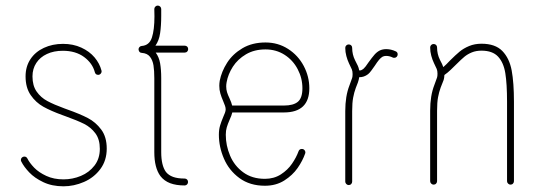

<svg xmlns="http://www.w3.org/2000/svg" viewBox="-20 -652 1913 678"><path d="M53.7 -86.9Q53.7 -92.3 57.4 -95.7Q61 -99.1 65.9 -99.1Q73.2 -99.1 76.7 -92.3Q84.5 -76.7 100.8 -59.8Q117.2 -43 143.6 -30.8Q169.9 -18.6 204.1 -18.6Q236.3 -18.6 265.6 -30.8Q294.9 -43 313.7 -67.4Q332.5 -91.8 332.5 -126.5Q332.5 -160.2 316.7 -181.4Q300.8 -202.6 276.9 -214.6Q252.9 -226.6 210.9 -241.7L200.2 -245.6Q159.7 -260.3 133.1 -275.1Q106.4 -290 88.4 -316.2Q70.3 -342.3 70.3 -382.3Q70.3 -417 87.4 -442.9Q104.5 -468.8 134.8 -482.9Q165 -497.1 202.6 -497.1Q238.3 -497.1 267.1 -483.9Q295.9 -470.7 314 -449.2Q332 -427.7 338.4 -402.8Q339.8 -397.5 336.2 -392.6Q332.5 -387.7 326.7 -387.7Q317.4 -387.7 314.9 -397Q306.6 -428.7 276.9 -450.7Q247.1 -472.7 201.7 -472.7Q169.9 -472.7 145.8 -461.4Q121.6 -450.2 108.2 -429.7Q94.7 -409.2 94.7 -382.3Q94.7 -349.6 109.4 -328.6Q124 -307.6 147.2 -295.2Q170.4 -282.7 208 -269L217.3 -265.6Q262.7 -249.5 290.3 -235.1Q317.9 -220.7 337.4 -194.6Q356.9 -168.5 356.9 -127.4Q356.9 -85.4 334.5 -55.2Q312 -24.9 276.6 -9.5Q241.2 5.9 204.1 5.9Q163.6 5.9 132.8 -8.8Q102.1 -23.4 83.3 -43.2Q64.5 -63 55.2 -81.5Q53.7 -84.5 53.7 -86.9Z M644.5 -478.5Q644.5 -473.6 641.1 -470Q637.7 -466.3 632.3 -466.3H529.8Q541.5 -450.7 545.4 -428.5Q549.3 -406.2 549.3 -376V-348.6V-114.7Q549.3 -67.9 565.9 -44.9Q575.2 -33.2 591.3 -27.3Q607.4 -21.5 631.8 -21.5Q637.2 -21.5 640.6 -18.1Q644 -14.6 644 -9.3Q644 -4.4 640.6 -0.7Q637.2 2.9 631.8 2.9Q602.1 2.9 580.8 -5.1Q559.6 -13.2 546.4 -30.3Q524.9 -59.6 524.9 -114.7V-348.6V-375.5Q524.9 -402.8 522 -421.1Q519 -439.5 509.5 -451.7Q500 -463.9 480.5 -465.3Q472.7 -465.8 470.2 -473.1Q469.2 -476.1 469.2 -477.5Q469.2 -482.4 472.4 -485.8Q475.6 -489.3 480.5 -489.7Q507.3 -491.7 516.4 -519.3Q525.4 -546.9 525.4 -594.2L524.9 -620.1Q524.9 -625 528.6 -628.7Q532.2 -632.3 537.1 -632.3Q542 -632.3 545.7 -628.7Q549.3 -625 549.3 -620.1V-596.2Q549.3 -561 545.4 -534.7Q541.5 -508.3 528.8 -490.7H632.3Q637.7 -490.7 641.1 -487.3Q644.5 -483.9 644.5 -478.5Z M1045.9 -126Q1052.7 -126 1056.2 -120.6Q1059.6 -115.2 1057.6 -109.9Q1048.8 -84.5 1031 -58.8Q1013.2 -33.2 983.9 -14.6Q954.6 3.9 915.5 3.9Q862.3 3.9 825.4 -23.2Q788.6 -50.3 770.8 -91.8Q752.9 -133.3 752.9 -176.3Q752.9 -194.3 757.1 -208.3Q761.2 -222.2 768.6 -239.7Q772 -246.6 774.4 -253.7Q776.9 -260.7 776.9 -265.6Q776.9 -271.5 774.7 -278.1Q772.5 -284.7 768.1 -294.9Q761.7 -309.6 758.1 -322Q754.4 -334.5 754.4 -349.1Q754.4 -357.4 755.9 -366.7Q762.2 -399.4 782 -430.4Q801.8 -461.4 836.2 -481.7Q870.6 -502 917.5 -502Q961.9 -502 997.3 -479.2Q1032.7 -456.5 1052.5 -419.2Q1072.3 -381.8 1072.3 -340.3Q1072.3 -254.9 982.4 -254.9H800.3Q797.9 -244.1 791 -229.5Q784.2 -213.9 780.8 -202.4Q777.3 -190.9 777.3 -176.3Q777.3 -138.2 792.5 -102.3Q807.6 -66.4 838.9 -43.5Q870.1 -20.5 915.5 -20.5Q947.3 -20.5 971.7 -36.1Q996.1 -51.8 1011.2 -74Q1026.4 -96.2 1034.2 -117.7Q1037.1 -126 1045.9 -126ZM778.8 -347.2Q778.8 -335.9 781.7 -326.4Q784.7 -316.9 790.5 -304.7Q797.4 -290 799.8 -279.3H982.4Q1016.1 -279.3 1032 -292.7Q1047.9 -306.2 1047.9 -340.3Q1047.9 -376 1031.2 -407.7Q1014.6 -439.5 984.9 -458.5Q955.1 -477.5 917.5 -477.5Q877.9 -477.5 848.6 -460.2Q819.3 -442.9 802.2 -416.3Q785.2 -389.6 780.3 -361.8Q778.8 -354 778.8 -347.2Z M1211.4 -495.1Q1216.8 -495.1 1220.2 -491.7Q1223.6 -488.3 1223.6 -482.9Q1223.6 -459.5 1233.9 -439Q1240.7 -425.8 1243.7 -419.4Q1246.6 -413.1 1248.5 -403.3Q1252.4 -402.8 1255.9 -404.3Q1259.3 -405.8 1264.2 -409.7Q1270 -414.6 1281.2 -431.6Q1293.9 -449.2 1302.2 -458.7Q1310.5 -468.3 1320.8 -473.6Q1331.1 -478.5 1343.8 -478.5Q1360.8 -478.5 1377.4 -470.7Q1384.3 -467.8 1384.3 -460Q1384.3 -455.1 1380.9 -451.4Q1377.4 -447.8 1372.1 -447.8Q1369.1 -447.8 1367.2 -448.7Q1355.5 -454.6 1343.3 -454.6Q1337.4 -454.6 1331.5 -452.1Q1325.2 -448.7 1318.6 -440.9Q1312 -433.1 1303.2 -419.4Q1297.4 -411.1 1291.3 -402.8Q1285.2 -394.5 1279.8 -390.1Q1265.1 -378.9 1248.5 -379.4Q1247.1 -370.1 1243.7 -360.4Q1240.2 -350.6 1236.3 -341.3Q1230.5 -325.7 1227.1 -307.4Q1223.6 -289.1 1223.6 -259.8V-10.7Q1223.6 -5.9 1220.2 -2.2Q1216.8 1.5 1211.4 1.5Q1206.5 1.5 1202.9 -2.2Q1199.2 -5.9 1199.2 -10.7V-259.8Q1199.2 -312.5 1213.9 -350.1Q1222.2 -372.6 1223.6 -377Q1225.1 -381.3 1225.1 -390.6Q1225.1 -400.4 1222.4 -407Q1219.7 -413.6 1212.4 -428.2Q1207 -439.5 1203.1 -453.9Q1199.2 -468.3 1199.2 -482.9Q1199.2 -488.3 1202.9 -491.7Q1206.5 -495.1 1211.4 -495.1Z M1511.2 -496.6Q1516.6 -496.6 1520 -493.2Q1523.4 -489.7 1523.4 -484.4Q1523.4 -460.9 1533.7 -440.4Q1542.5 -424.3 1545.4 -415Q1556.6 -424.8 1569.3 -438.5Q1588.9 -458 1603 -469.7Q1617.2 -481.4 1636.7 -489.5Q1656.2 -497.6 1680.2 -497.6Q1729 -497.6 1753.9 -471.9Q1778.8 -446.3 1786.9 -403.1Q1794.9 -359.9 1794.9 -292.5V-12.2Q1794.9 -7.3 1791.5 -3.7Q1788.1 0 1782.7 0Q1777.8 0 1774.2 -3.7Q1770.5 -7.3 1770.5 -12.2V-292.5Q1770.5 -356 1764.4 -393.6Q1758.3 -431.2 1738.8 -452.1Q1719.2 -473.1 1680.2 -473.1Q1661.1 -473.1 1646.2 -467Q1631.3 -460.9 1620.1 -451.7Q1608.9 -442.4 1592.3 -425.8Q1582.5 -416 1571.5 -405.5Q1560.5 -395 1549.3 -387.2Q1548.8 -376 1546.6 -369.6Q1544.4 -363.3 1536.1 -342.8Q1530.3 -327.1 1526.9 -308.8Q1523.4 -290.5 1523.4 -261.2V-12.2Q1523.4 -7.3 1520 -3.7Q1516.6 0 1511.2 0Q1506.3 0 1502.7 -3.7Q1499 -7.3 1499 -12.2V-261.2Q1499 -314 1513.7 -351.6Q1522 -374 1523.4 -378.4Q1524.9 -382.8 1524.9 -392.1Q1524.9 -401.9 1522.2 -408.4Q1519.5 -415 1512.2 -429.7Q1506.8 -440.9 1502.9 -455.3Q1499 -469.7 1499 -484.4Q1499 -489.7 1502.7 -493.2Q1506.3 -496.6 1511.2 -496.6Z"/></svg>

Font: Velvelyne Light
Style: Regular
Weight: 200
Designer: Manon Van der Borght et Mariel Nils
Foundry: Velvetyne
Version: Version 1.070